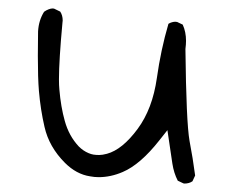

<svg xmlns="http://www.w3.org/2000/svg" viewBox="-20 -438 540 453"><path d="M415 -4.9Q426.3 -4.9 434.1 -10.3L440.4 -23.9Q435.1 -64.5 427.2 -105.5Q419.4 -149.9 417.5 -322.3Q418.9 -333 418.9 -341.8Q418.9 -362.8 411.1 -379.9L397.9 -386.2Q396.5 -386.7 393.3 -386.7Q390.1 -386.7 385.7 -385.5Q381.3 -384.3 377.4 -381.8Q359.4 -320.3 350.1 -253.9Q339.8 -181.2 304.7 -133.8Q268.6 -85 232.4 -75.2Q221.7 -72.3 214.1 -72.3Q206.5 -72.3 200.7 -73.2Q194.8 -74.2 189 -76.7Q176.3 -82 166 -92.3Q142.6 -117.2 132.8 -152.8Q123.5 -186 120.1 -226.6Q119.1 -236.3 119.1 -251Q119.1 -295.4 127.4 -384.8Q127.9 -387.2 127.9 -389.6Q127.9 -401.9 122.1 -410.6L107.9 -417.5Q106.9 -418 103.5 -418Q100.1 -418 94.7 -416Q89.4 -414.1 84 -410.2Q71.3 -390.1 69.8 -363.8Q69.3 -332 69.3 -305.7Q69.3 -253.9 71.8 -223.6Q75.7 -178.7 85 -138.7Q95.7 -91.3 133.3 -53.7Q160.2 -26.9 192.4 -22Q202.6 -20 212.9 -20Q241.2 -20 269.5 -32.2Q311 -49.8 356 -106.9L375 -130.9Q383.3 -74.2 386.7 -52Q390.1 -29.8 399.4 -11.7L412.6 -5.4Q414.1 -4.9 415 -4.9Z"/></svg>

Font: NaikaiFont
Style: ExtraLight
Weight: 200
Version: Version 1.89